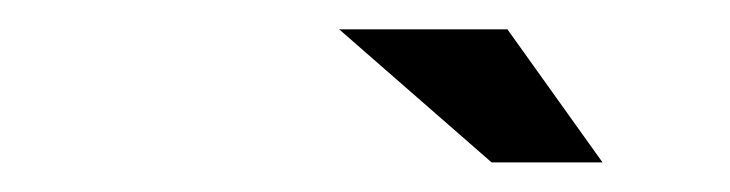

<svg xmlns="http://www.w3.org/2000/svg" viewBox="-20 -770 498 131"><path d="M391.1 -659.2H315.4L211.4 -750H326.2Z"/></svg>

Font: Juliett
Style: Bold Italic
Weight: 700
Italic angle: -11.25°
Designer: GGBotNet
Foundry: GGBotNet
Version: 0.60